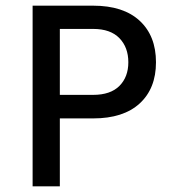

<svg xmlns="http://www.w3.org/2000/svg" viewBox="-20 -657 605 677"><path d="M95 0V-637H308.5Q415 -637 472.5 -583.8Q530 -530.5 530 -437.5Q530 -345 472.5 -292.2Q415 -239.5 308.5 -239.5H191V0ZM191 -322.5H308.5Q369.5 -322.5 401 -354Q432.5 -385.5 432.5 -437.5Q432.5 -490 401 -522.5Q369.5 -555 308.5 -555H191Z"/></svg>

Font: Karla Medium
Style: Regular
Weight: 500
Designer: Jonathan Pinhorn
Version: Version 2.001